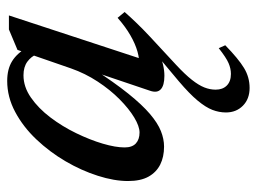

<svg xmlns="http://www.w3.org/2000/svg" viewBox="-114 -374 747 560"><g transform="rotate(-90 260.0 -94.5)"><path d="M504.5 -105Q490.5 -89 473 -70.8Q455.5 -52.5 432.5 -31L350.5 45Q322.5 71 306.8 91Q291 111 284.5 127.5Q278 144 278 160.5Q278 181 290 193Q302 205 324 205Q339.5 205 355.2 198.2Q371 191.5 399 169.5L407.5 188.5Q368 227 341.2 243.2Q314.5 259.5 283 259.5Q251 259.5 231.2 240Q211.5 220.5 211.5 190.5Q211.5 170.5 219 151Q226.5 131.5 246.2 107.8Q266 84 302.5 53L382.5 -14L385 -5.5Q366.5 3.5 350 7.2Q333.5 11 318.5 11Q290 11 278.8 0.2Q267.5 -10.5 275 -31.5L331 -197.5H339.5Q299 -135 266.5 -94.5Q234 -54 207.2 -31.2Q180.5 -8.5 157.2 0.8Q134 10 112 10Q82 10 59.5 -1.2Q37 -12.5 24.2 -35.5Q11.5 -58.5 11.5 -95Q11.5 -135.5 26.8 -183.2Q42 -231 69.2 -277.5Q96.5 -324 133 -362.5Q169.5 -401 213 -424.2Q256.5 -447.5 303.5 -447.5Q338 -447.5 361 -433.2Q384 -419 401 -389.5L382 -360Q375 -377.5 359.5 -388.8Q344 -400 320 -400Q286 -400 254.8 -378.2Q223.5 -356.5 197 -321.5Q170.5 -286.5 151 -246.2Q131.5 -206 120.5 -168.8Q109.5 -131.5 109.5 -105Q109.5 -83 121.2 -72.2Q133 -61.5 153 -61.5Q171 -61.5 196.8 -77Q222.5 -92.5 250 -119.8Q277.5 -147 301.5 -183.5Q325.5 -220 340 -261.5L394 -417.5L453.5 -442.5H494.5L361 -36L347 -63Q366 -61 389 -67.5Q412 -74 437 -88.5Q462 -103 487.5 -125.5Z"/></g></svg>

Font: Newsreader 16pt Medium
Style: Italic
Weight: 500
Italic angle: -17°
Designer: Hugues Gentile
Foundry: Production Type
Version: Version 1.003